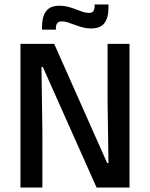

<svg xmlns="http://www.w3.org/2000/svg" viewBox="-20 -834 667 854"><path d="M221 -639 456.5 -109H462.5L458.5 -385V-639H556V0H409.5L170.5 -536H164.5L168.5 -248.5V0H71V-639ZM385 -707.5Q366 -707.5 348 -712.2Q330 -717 313.5 -723.2Q297 -729.5 282.2 -734.2Q267.5 -739 254.5 -739Q240.5 -739 234.5 -730.8Q228.5 -722.5 228.5 -706.5V-702H167V-717Q167 -759.5 184.8 -784Q202.5 -808.5 245 -808.5Q264.5 -808.5 282.8 -803.8Q301 -799 317.2 -792.5Q333.5 -786 348.2 -781.2Q363 -776.5 375.5 -776.5Q390 -776.5 395.5 -784.8Q401 -793 401 -809.5V-814H462.5V-798.5Q462.5 -756 444.8 -731.8Q427 -707.5 385 -707.5Z"/></svg>

Font: Anek Bangla Medium
Style: Regular
Weight: 500
Designer: Sulekha Rajkumar (Bangla), Yesha Goshar (Latin)
Foundry: Ek Type
Version: Version 1.003